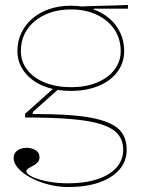

<svg xmlns="http://www.w3.org/2000/svg" viewBox="-20 -538 600 773"><path d="M254 215Q215 215 176 205Q137 195 105.5 178.5Q74 162 54.5 141Q35 120 35 98Q35 84 42.5 75Q50 66 62 61.5Q74 57 87 57Q107 57 123 66.5Q139 76 139 95Q139 106 133.5 113Q128 120 120.5 125Q113 130 105 134Q97 138 91.5 142Q86 146 86 151Q86 162 109.5 173.5Q133 185 171.5 192.5Q210 200 254 200Q322 200 372 183.5Q422 167 449 136.5Q476 106 476 65Q476 28 455.5 3Q435 -22 389.5 -37Q344 -52 268 -58.5Q192 -65 81 -65V-80L202 -188L214 -178L112 -87V-79Q197 -79 260.5 -74.5Q324 -70 368 -59.5Q412 -49 439 -32.5Q466 -16 478 8.5Q490 33 490 65Q490 111 461 144.5Q432 178 379.5 196.5Q327 215 254 215ZM266 -172Q218 -172 178.5 -183.5Q139 -195 110.5 -216.5Q82 -238 66 -267.5Q50 -297 50 -332Q50 -372 66 -405.5Q82 -439 110.5 -463.5Q139 -488 178.5 -501.5Q218 -515 266 -515Q314 -515 353 -501.5Q392 -488 420.5 -463.5Q449 -439 464.5 -405.5Q480 -372 480 -332Q480 -297 464.5 -267.5Q449 -238 420.5 -216.5Q392 -195 352.5 -183.5Q313 -172 266 -172ZM266 -187Q325 -187 370 -205.5Q415 -224 440.5 -257Q466 -290 466 -332Q466 -382 440.5 -419.5Q415 -457 370 -478.5Q325 -500 266 -500Q207 -500 161 -478.5Q115 -457 89.5 -419.5Q64 -382 64 -332Q64 -290 89.5 -257Q115 -224 161 -205.5Q207 -187 266 -187ZM357 -490 308 -512Q327 -513 345.5 -513.5Q364 -514 383 -514.5Q402 -515 420.5 -515.5Q439 -516 457.5 -516.5Q476 -517 495 -518V-503H357Z"/></svg>

Font: Kalnia Thin
Style: Regular
Weight: 100
Version: Version 1.105